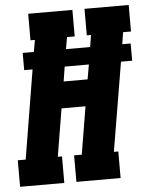

<svg xmlns="http://www.w3.org/2000/svg" viewBox="-64 -778 636 822"><g transform="rotate(-5 254.5 -367.5)"><path d="M-11 0V-114H23L86 -496H50V-570H98L107 -621H88V-735H278V-621H245L236 -570H340L348 -621H330V-735H520V-621H486L478 -570H514V-496H466L402 -114H421V0H231V-114H264L298 -319H195L161 -114H179V0ZM317 -433 328 -496H224L214 -433Z"/></g></svg>

Font: Iosevka Slab Heavy Oblique
Style: Regular
Weight: 900
Italic angle: -9°
Monospace: yes
Designer: Belleve Invis
Foundry: Belleve Invis
Version: Version 11.1.1; ttfautohint (v1.8.3)